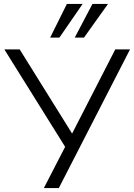

<svg xmlns="http://www.w3.org/2000/svg" viewBox="-20 -956 681 976"><path d="M203 0 320 -227 319 -197 2 -705H80L346 -278H347L566 -705H641L279 0ZM235 -765 320 -936H400L282 -765ZM360 -765 450 -936H529L407 -765Z"/></svg>

Font: Nunito Sans 7pt Light
Style: Regular
Weight: 300
Designer: Vernon Adams
Foundry: Vernon Adams
Version: Version 3.101;gftools[0.9.27]